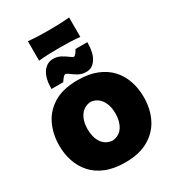

<svg xmlns="http://www.w3.org/2000/svg" viewBox="-274 -1336 1358 1502"><g transform="rotate(-30 405.5 -585.5)"><path d="M409 16Q306 16 232.8 -14.2Q159.5 -44.5 113.5 -96.8Q67.5 -149 45.8 -215.8Q24 -282.5 24 -355Q24 -459 64.2 -543.8Q104.5 -628.5 188.2 -678.8Q272 -729 403 -729Q502.5 -729 575 -700Q647.5 -671 694.5 -619.8Q741.5 -568.5 764.2 -501Q787 -433.5 787 -356Q787 -249 745 -165Q703 -81 619 -32.5Q535 16 409 16ZM406 -182Q468.5 -188 499.8 -236Q531 -284 531 -356Q531 -430.5 497.8 -477.8Q464.5 -525 406 -531Q345.5 -525 312.8 -477.8Q280 -430.5 280 -356Q280 -284 311.5 -236Q343 -188 406 -182ZM499 -750Q459 -750 429.5 -766.2Q400 -782.5 379 -799.2Q358 -816 344 -818Q333 -816 320.2 -800.2Q307.5 -784.5 299 -771H193Q193 -866.5 228.2 -917.8Q263.5 -969 321 -969Q357.5 -969 387.5 -952.8Q417.5 -936.5 439 -919.8Q460.5 -903 472 -901Q482.5 -903.5 493.2 -918.2Q504 -933 512 -948H619Q619 -853 586 -801.5Q553 -750 499 -750ZM220 -1011V-1187Q262 -1182.5 308.5 -1180.8Q355 -1179 406 -1179Q457 -1179 503.5 -1180.8Q550 -1182.5 592 -1187V-1011Q550 -1015.5 503.5 -1017.2Q457 -1019 406 -1019Q355 -1019 308.5 -1017.2Q262 -1015.5 220 -1011Z"/></g></svg>

Font: Commissioner Flair Black
Style: Regular
Weight: 900
Designer: Kostas Bartsokas
Foundry: Kostas Bartsokas
Version: Version 1.000; ttfautohint (v1.8.3)